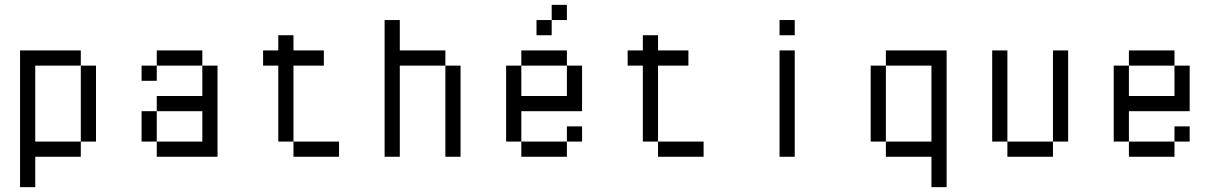

<svg xmlns="http://www.w3.org/2000/svg" viewBox="-20 -645 5040 790"><path d="M312.5 -375H375V-62.5H312.5ZM62.5 -437.5H312.5V-375H125V-62.5H312.5V0H125V125H62.5Z M562.5 -375H625V-312.5H562.5ZM562.5 -187.5H625V-62.5H562.5ZM812.5 -375H875V0H625V-62.5H812.5V-187.5H625V-250H812.5ZM625 -437.5H812.5V-375H625Z M1125 -500H1187.5V-437.5H1312.5V-375H1187.5V-62.5H1125V-375H1062.5V-437.5H1125ZM1187.5 -62.5H1375V0H1187.5Z M1812.5 -375H1875V0H1812.5ZM1562.5 -562.5H1625V-437.5H1812.5V-375H1625V0H1562.5Z M2312.5 -125H2375V-62.5H2312.5ZM2125 -62.5H2312.5V0H2125ZM2062.5 -375H2125V-250H2312.5V-375H2375V-187.5H2125V-62.5H2062.5ZM2125 -437.5H2312.5V-375H2125ZM2187.5 -562.5H2250V-500H2187.5ZM2250 -625H2312.5V-562.5H2250Z M2625 -500H2687.5V-437.5H2812.5V-375H2687.5V-62.5H2625V-375H2562.5V-437.5H2625ZM2687.5 -62.5H2875V0H2687.5Z M3187.5 -437.5H3250V0H3187.5ZM3187.5 -562.5H3250V-500H3187.5Z M3625 -437.5H3875V125H3812.5V0H3625V-62.5H3812.5V-375H3625ZM3562.5 -375H3625V-62.5H3562.5Z M4312.5 -437.5H4375V-62.5H4312.5ZM4125 -62.5H4312.5V0H4125ZM4062.5 -437.5H4125V-62.5H4062.5Z M4812.5 -125H4875V-62.5H4812.5ZM4625 -62.5H4812.5V0H4625ZM4562.5 -375H4625V-250H4812.5V-375H4875V-187.5H4625V-62.5H4562.5ZM4625 -437.5H4812.5V-375H4625Z"/></svg>

Font: Pixel Operator Mono
Style: Regular
Weight: 400
Monospace: yes
Designer: Jayvee Enaguas (HarvettFox96)
Version: 2016.04.25